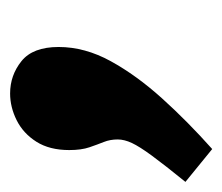

<svg xmlns="http://www.w3.org/2000/svg" viewBox="-90 -183 440 380"><g transform="rotate(-90 130.0 7.0)"><path d="M23 -76Q23 -115 39.5 -141Q56 -167 82 -180Q108 -193 135 -193Q171 -193 199 -170.5Q227 -148 227 -97Q227 -45 199 6Q171 57 125.5 107.5Q80 158 25 207L-40 154Q-6 112 12 87.5Q30 63 37 48Q44 33 44 20Q44 5 39 -7.5Q34 -20 28.5 -36Q23 -52 23 -76Z"/></g></svg>

Font: Bitter Black
Style: Italic
Weight: 900
Italic angle: -9°
Designer: Sol Matas, and Bitter project Authors
Foundry: Sol Matas
Version: Version 2.001